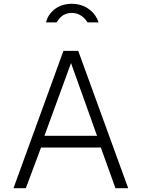

<svg xmlns="http://www.w3.org/2000/svg" viewBox="-20 -991 745 1011"><path d="M499 -873C486 -917 439 -971 358 -971C280 -971 234 -922 222 -873H278C289 -890 309 -923 358 -923C402 -923 428 -894 441 -873ZM51 0H116L196 -214H511L588 0H655L392 -723H314ZM214 -276 354 -659 491 -276Z"/></svg>

Font: United Sans ExtraLight
Style: Regular
Weight: 200
Designer: Pablo Impallari, Rodrigo Fuenzalida (Modified by Dan O. Williams)
Version: Version 1.000;PS 001.000;hotconv 1.0.88;makeotf.lib2.5.64775